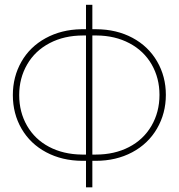

<svg xmlns="http://www.w3.org/2000/svg" viewBox="-20 -761 754 810"><path d="M369.6 -637.7H386.7Q471.7 -637.2 538.6 -601.6Q605.5 -565.9 642.6 -502.2Q679.7 -438.5 679.7 -360.8Q679.7 -282.7 642.3 -218.5Q605 -154.3 537.4 -118.4Q469.7 -82.5 383.8 -82.5H369.6V29.3H342.8V-82.5H327.1Q241.7 -83 174.8 -118.7Q107.9 -154.3 71 -217.8Q34.2 -281.2 34.2 -359.9Q34.2 -437 70.1 -500.2Q106 -563.5 172.4 -599.9Q238.8 -636.2 322.3 -637.7H342.8V-740.7H369.6ZM369.6 -611.3V-108.9H384.3Q462.9 -108.9 523.9 -140.4Q585 -171.9 618.9 -230Q652.8 -288.1 652.8 -360.8Q652.8 -431.6 619.9 -489Q586.9 -546.4 526.1 -578.6Q465.3 -610.8 387.7 -611.3ZM330.6 -611.3Q251 -611.3 189.5 -579.1Q127.9 -546.9 94.5 -489Q61 -431.2 61 -359.9Q61 -288.1 94 -230.7Q127 -173.3 187 -141.6Q247.1 -109.9 325.2 -108.9H342.8V-611.3Z"/></svg>

Font: Roboto Thin
Style: Regular
Weight: 250
Designer: Google
Version: Version 2.134; 2016